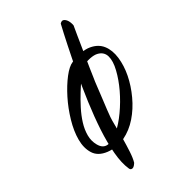

<svg xmlns="http://www.w3.org/2000/svg" viewBox="-199 -623 818 818"><g transform="rotate(-45 210.0 -213.5)"><path d="M77.1 -10.7Q36.1 -27.3 25.9 -60.5Q15.6 -93.8 26.4 -134.3Q37.1 -174.8 63.5 -218.3Q89.8 -261.7 122.1 -297.9Q154.3 -334 187 -358.9Q219.7 -383.8 243.2 -386.7Q303.7 -394.5 338.4 -378.4Q373 -362.3 385.7 -332Q398.4 -301.8 392.6 -261.2Q386.7 -220.7 366.7 -179.7Q346.7 -138.7 314.9 -100.6Q283.2 -62.5 244.6 -36.6Q206.1 -10.7 163.1 -2.4Q120.1 5.9 77.1 -10.7ZM66.4 -66.4Q74.2 -35.2 99.6 -31.7Q125 -28.3 158.7 -44.4Q192.4 -60.5 229.5 -91.3Q266.6 -122.1 297.4 -158.2Q328.1 -194.3 348.1 -231Q368.2 -267.6 367.7 -294.9Q367.2 -322.3 341.3 -336.4Q315.4 -350.6 254.9 -341.8Q241.2 -329.1 219.7 -311Q198.2 -293 175.3 -271.5Q152.3 -250 129.9 -225.1Q107.4 -200.2 90.8 -173.8Q74.2 -147.5 66.9 -120.1Q59.6 -92.8 66.4 -66.4ZM90.8 102.5Q85 65.4 94.2 13.2Q103.5 -39.1 123 -98.1Q142.6 -157.2 168.9 -219.7Q195.3 -282.2 223.1 -340.8Q251 -399.4 276.9 -450.7Q302.7 -502 322.3 -538.1Q333 -544.9 339.8 -541Q346.7 -537.1 350.6 -528.8Q354.5 -520.5 355.5 -510.3Q356.4 -500 355.5 -494.1Q349.6 -481.4 335.4 -450.2Q321.3 -418.9 305.7 -383.8Q290 -348.6 275.9 -317.4Q261.7 -286.1 256.8 -273.4Q252 -263.7 242.7 -239.7Q233.4 -215.8 222.7 -189.5Q211.9 -163.1 202.6 -139.6Q193.4 -116.2 190.4 -107.4Q185.5 -93.8 178.7 -65.9Q171.9 -38.1 163.1 -6.3Q154.3 25.4 144.5 55.2Q134.8 85 124 102.5Q121.1 105.5 116.2 108.9Q111.3 112.3 106.4 113.8Q101.6 115.2 96.7 112.8Q91.8 110.4 90.8 102.5Z"/></g></svg>

Font: Nothing You Could Do
Style: Regular
Weight: 400
Version: Version 1.005